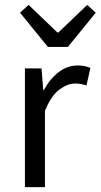

<svg xmlns="http://www.w3.org/2000/svg" viewBox="-20 -766 412 786"><path d="M82 0V-486H150L157 -398H160Q185 -444 220.5 -471Q256 -498 298 -498Q327 -498 350 -488L334 -416Q322 -420 312 -422Q302 -424 287 -424Q256 -424 222.5 -399Q189 -374 164 -312V0ZM176 -574 62 -714 97 -746 215 -633H219L337 -746L372 -714L258 -574Z"/></svg>

Font: CV Source Sans
Style: Regular
Weight: 400
Designer: Paul D. Hunt
Foundry: Adobe Systems Incorporated
Version: Version 3.001